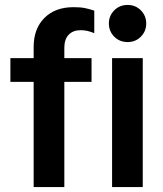

<svg xmlns="http://www.w3.org/2000/svg" viewBox="-20 -756 657 776"><path d="M116 0V-566Q116 -640 159.5 -683.5Q203 -727 277 -727Q305 -727 322.5 -723.5Q340 -720 361 -713V-622Q346 -628 333.5 -631Q321 -634 306 -634Q275 -634 257.5 -615.5Q240 -597 240 -563V0ZM22 -425V-521H350V-425ZM433 0V-521H557V0ZM496 -586Q463 -586 441.5 -608Q420 -630 420 -661Q420 -692 441.5 -714Q463 -736 496 -736Q528 -736 549.5 -714Q571 -692 571 -661Q571 -630 549.5 -608Q528 -586 496 -586Z"/></svg>

Font: TikTok Sans 24pt SemiBold
Style: Regular
Weight: 600
Version: Version 4.000